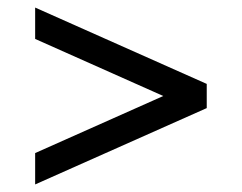

<svg xmlns="http://www.w3.org/2000/svg" viewBox="-20 -481 640 508"><path d="M527 -195V-259L73 -461V-378L412 -227L73 -76V7Z"/></svg>

Font: GFS Fleischman
Style: Regular
Weight: 400
Designer: George Matthiopoulos
Foundry: George Matthiopoulos
Version: Version 1.0